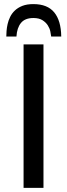

<svg xmlns="http://www.w3.org/2000/svg" viewBox="-20 -903 322 923"><path d="M93.3 0V-689.5H189V0ZM10.3 -727.5Q10.3 -738.3 11.5 -754.2Q12.7 -770 16.6 -787.4Q20.5 -804.7 28.8 -821.8Q37.1 -838.9 51.5 -852.5Q65.9 -866.2 87.6 -874.8Q109.4 -883.3 140.6 -883.3Q208 -883.3 240.7 -843.5Q273.4 -803.7 274.4 -727.5H226.1Q225.1 -736.8 221.9 -752Q218.8 -767.1 209.7 -781.2Q200.7 -795.4 184.1 -805.9Q167.5 -816.4 140.6 -816.4Q100.1 -816.4 80.8 -792.7Q61.5 -769 59.1 -727.5Z"/></svg>

Font: Shanti
Style: Regular
Weight: 400
Designer: vernon adams
Foundry: vernon adams
Version: Version 1.000